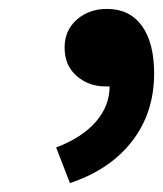

<svg xmlns="http://www.w3.org/2000/svg" viewBox="-20 -198 366 431"><path d="M137 213 106 133Q164 111 195 75.5Q226 40 226 -4H217Q179 -4 152 -27.5Q125 -51 125 -91Q125 -130 152.5 -154Q180 -178 220 -178Q271 -178 298.5 -140Q326 -102 326 -33Q326 55 276.5 119Q227 183 137 213Z"/></svg>

Font: NotoSansHansBold
Style: Bold
Weight: 700
Designer: Ryoko NISHIZUKA  (kana & ideographs); Paul D. Hunt (Latin, Greek & Cyrillic); Wenlong ZHANG  (bopomofo); Sandoll Communi
Foundry: Adobe Systems Incorporated
Version: Version 1.00;December 8, 2021;FontCreator 13.0.0.2675 64-bit